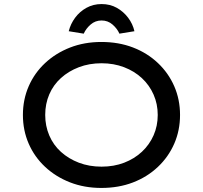

<svg xmlns="http://www.w3.org/2000/svg" viewBox="-20 -917 1001 947"><path d="M480 10Q396 10 325.5 -17.5Q255 -45 202.5 -94Q150 -143 121.5 -208.5Q93 -274 93 -350Q93 -426 121.5 -491.5Q150 -557 202.5 -606Q255 -655 325.5 -682.5Q396 -710 480 -710Q565 -710 635.5 -683Q706 -656 758.5 -606.5Q811 -557 839.5 -491.5Q868 -426 868 -350Q868 -274 839.5 -208.5Q811 -143 758.5 -93.5Q706 -44 635.5 -17Q565 10 480 10ZM481 -95Q542 -95 592.5 -114.5Q643 -134 680 -168.5Q717 -203 737.5 -249.5Q758 -296 758 -350Q758 -404 737.5 -450.5Q717 -497 680 -531.5Q643 -566 592 -585.5Q541 -605 481 -605Q420 -605 369 -585.5Q318 -566 280.5 -532Q243 -498 223 -451.5Q203 -405 203 -350Q203 -296 223 -249Q243 -202 280.5 -168Q318 -134 369 -114.5Q420 -95 481 -95ZM393 -751 319 -763Q328 -799 350.5 -829.5Q373 -860 406.5 -878.5Q440 -897 481 -897Q523 -897 556 -878.5Q589 -860 612 -829.5Q635 -799 643 -763L569 -751Q558 -776 535 -796Q512 -816 481 -816Q450 -816 427 -796Q404 -776 393 -751Z"/></svg>

Font: Lexend Giga
Style: Regular
Weight: 400
Designer: Bonnie Shaver-Troup, Thomas Jockin
Foundry: Lexend
Version: Version 1.007